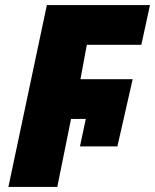

<svg xmlns="http://www.w3.org/2000/svg" viewBox="-20 -734 609 754"><path d="M164 -714H569L535 -558H321L296 -423H501L441 -159H294L317 -267H259L205 0H13Z"/></svg>

Font: Noto Sans Display Black
Style: Italic
Weight: 900
Italic angle: -12°
Designer: Monotype Design team
Foundry: Monotype Imaging Inc.
Version: Version 1.000